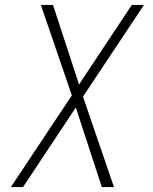

<svg xmlns="http://www.w3.org/2000/svg" viewBox="-20 -755 616 775"><path d="M24 0H73L286 -321L391 0H440L315 -365L561 -735H512L299 -414L194 -735H145L270 -370Z"/></svg>

Font: Iosevka Sparkle XLtObl
Style: Regular
Weight: 200
Italic angle: -9°
Designer: Belleve Invis
Foundry: Belleve Invis
Version: Version 4.5.0; ttfautohint (v1.8.3)